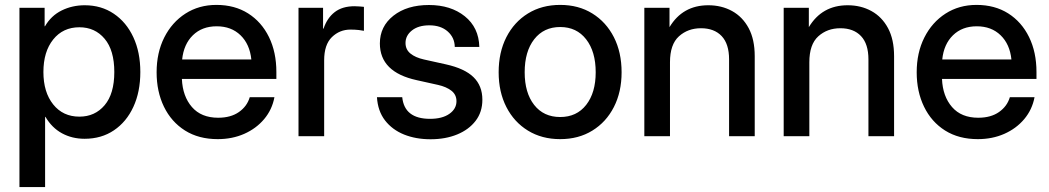

<svg xmlns="http://www.w3.org/2000/svg" viewBox="-20 -547 4213 771"><path d="M58.1 204.1V-515.6H159.2V-441.4H160.6Q185.1 -483.9 227.5 -504.9Q270 -525.9 320.3 -525.9Q386.7 -525.9 437 -491.9Q487.3 -458 515.4 -397.7Q543.5 -337.4 543.5 -257.8Q543.5 -178.2 515.6 -117.9Q487.8 -57.6 437.5 -23.7Q387.2 10.3 319.8 10.3Q269.5 10.3 229 -11.7Q188.5 -33.7 162.6 -77.6H161.1V204.1ZM298.8 -78.6Q361.3 -78.6 400.1 -124.5Q439 -170.4 439 -257.8Q439 -345.2 400.1 -391.4Q361.3 -437.5 298.8 -437.5Q232.9 -437.5 193.6 -388.4Q154.3 -339.4 154.3 -257.8Q154.3 -176.8 193.6 -127.7Q232.9 -78.6 298.8 -78.6Z M854.5 11.7Q777.8 11.7 722.9 -22.9Q668 -57.6 638.4 -118.4Q608.9 -179.2 608.9 -256.8Q608.9 -335.4 639.6 -396.5Q670.4 -457.5 724.6 -492.4Q778.8 -527.3 849.1 -527.3Q922.4 -527.3 976.3 -493.2Q1030.3 -459 1060.1 -398.2Q1089.8 -337.4 1089.8 -257.8V-230H710.4Q713.4 -160.2 750.7 -117.2Q788.1 -74.2 856 -74.2Q906.7 -74.2 939.5 -97.2Q972.2 -120.1 982.9 -156.7H1082Q1072.8 -106.9 1040.8 -68.8Q1008.8 -30.8 960.7 -9.5Q912.6 11.7 854.5 11.7ZM711.4 -308.1H989.3Q982.9 -369.6 945.8 -405.5Q908.7 -441.4 850.1 -441.4Q791.5 -441.4 754.6 -405.5Q717.8 -369.6 711.4 -308.1Z M1178.7 0V-515.6H1277.3V-432.1H1279.3Q1293.5 -474.6 1324 -498.3Q1354.5 -522 1403.8 -522Q1415.5 -522 1425.3 -521Q1435.1 -520 1441.4 -519.5V-423.3Q1435.5 -424.8 1420.4 -426.5Q1405.3 -428.2 1387.2 -428.2Q1343.8 -428.2 1312.7 -397.9Q1281.7 -367.7 1281.7 -304.7V0Z M1709 12.2Q1649.9 12.2 1602.5 -6.8Q1555.2 -25.9 1526.1 -63.5Q1497.1 -101.1 1493.7 -156.7H1595.2Q1604 -69.8 1707 -69.8Q1755.9 -69.8 1784.4 -89.8Q1813 -109.9 1813 -140.6Q1813 -167 1792.5 -182.9Q1772 -198.7 1738.8 -206.1L1653.3 -225.1Q1505.4 -257.3 1505.4 -372.6Q1505.4 -440.9 1559.8 -483.9Q1614.3 -526.9 1702.6 -526.9Q1790 -526.9 1846.4 -481.7Q1902.8 -436.5 1904.8 -358.4H1806.2Q1805.7 -396 1777.8 -420.7Q1750 -445.3 1704.1 -445.3Q1660.2 -445.3 1634.3 -424.8Q1608.4 -404.3 1608.4 -374.5Q1608.4 -348.1 1628.2 -332Q1647.9 -315.9 1682.6 -308.1L1770.5 -288.6Q1845.7 -272 1881.3 -237.3Q1917 -202.6 1917 -146.5Q1917 -97.2 1889.9 -61.8Q1862.8 -26.4 1815.9 -7.1Q1769 12.2 1709 12.2Z M2229.5 11.7Q2155.8 11.7 2100.1 -22.5Q2044.4 -56.6 2013.4 -117.2Q1982.4 -177.7 1982.4 -256.8Q1982.4 -336.9 2013.4 -397.7Q2044.4 -458.5 2100.1 -492.9Q2155.8 -527.3 2229.5 -527.3Q2303.2 -527.3 2358.6 -492.9Q2414.1 -458.5 2445.1 -397.7Q2476.1 -336.9 2476.1 -256.8Q2476.1 -177.7 2445.1 -117.2Q2414.1 -56.6 2358.6 -22.5Q2303.2 11.7 2229.5 11.7ZM2229.5 -77.1Q2295.9 -77.1 2334 -126Q2372.1 -174.8 2372.1 -256.8Q2372.1 -339.8 2333.7 -389.2Q2295.4 -438.5 2229.5 -438.5Q2163.6 -438.5 2125.2 -389.4Q2086.9 -340.3 2086.9 -256.8Q2086.9 -174.3 2125 -125.7Q2163.1 -77.1 2229.5 -77.1Z M2670.4 -296.9V0H2567.4V-515.6H2668.5V-438Q2721.2 -525.9 2824.2 -525.9Q2877.4 -525.9 2919.7 -502.7Q2961.9 -479.5 2986.3 -434.1Q3010.7 -388.7 3010.7 -321.3V0H2907.7V-308.6Q2907.7 -370.6 2877.9 -402.1Q2848.1 -433.6 2794.9 -433.6Q2742.2 -433.6 2706.3 -401.1Q2670.4 -368.7 2670.4 -296.9Z M3230 -296.9V0H3127V-515.6H3228V-438Q3280.8 -525.9 3383.8 -525.9Q3437 -525.9 3479.2 -502.7Q3521.5 -479.5 3545.9 -434.1Q3570.3 -388.7 3570.3 -321.3V0H3467.3V-308.6Q3467.3 -370.6 3437.5 -402.1Q3407.7 -433.6 3354.5 -433.6Q3301.8 -433.6 3265.9 -401.1Q3230 -368.7 3230 -296.9Z M3906.7 11.7Q3830.1 11.7 3775.1 -22.9Q3720.2 -57.6 3690.7 -118.4Q3661.1 -179.2 3661.1 -256.8Q3661.1 -335.4 3691.9 -396.5Q3722.7 -457.5 3776.9 -492.4Q3831.1 -527.3 3901.4 -527.3Q3974.6 -527.3 4028.6 -493.2Q4082.5 -459 4112.3 -398.2Q4142.1 -337.4 4142.1 -257.8V-230H3762.7Q3765.6 -160.2 3803 -117.2Q3840.3 -74.2 3908.2 -74.2Q3959 -74.2 3991.7 -97.2Q4024.4 -120.1 4035.2 -156.7H4134.3Q4125 -106.9 4093 -68.8Q4061 -30.8 4012.9 -9.5Q3964.8 11.7 3906.7 11.7ZM3763.7 -308.1H4041.5Q4035.2 -369.6 3998 -405.5Q3960.9 -441.4 3902.3 -441.4Q3843.8 -441.4 3806.9 -405.5Q3770 -369.6 3763.7 -308.1Z"/></svg>

Font: Inter Display Medium
Style: Regular
Weight: 500
Designer: Rasmus Andersson
Foundry: rsms
Version: Version 4.001;git-9221beed3